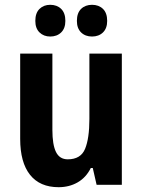

<svg xmlns="http://www.w3.org/2000/svg" viewBox="-20 -820 593 799"><path d="M487 -597V-51H382L366 -121H358Q338 -81 303 -61Q268 -41 224 -41Q146 -41 105 -92.5Q64 -144 64 -242V-597H198V-279Q198 -218 213 -187.5Q228 -157 262 -157Q316 -157 334 -200.5Q352 -244 352 -325V-597ZM127 -733Q127 -766 144.5 -783Q162 -800 189 -800Q217 -800 234.5 -783Q252 -766 252 -733Q252 -702 234.5 -685Q217 -668 189 -668Q162 -668 144.5 -685Q127 -702 127 -733ZM300 -733Q300 -766 317.5 -783Q335 -800 363 -800Q391 -800 408.5 -783Q426 -766 426 -733Q426 -702 408.5 -685Q391 -668 363 -668Q335 -668 317.5 -685Q300 -702 300 -733Z"/></svg>

Font: Noto Sans Tamil UI Condensed
Style: Bold
Weight: 700
Width: 3
Designer: Jelle Bosma - Monotype Design Team
Foundry: Monotype Imaging Inc.
Version: Version 2.004; ttfautohint (v1.8.4.7-5d5b)